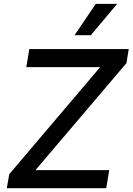

<svg xmlns="http://www.w3.org/2000/svg" viewBox="-20 -984 693 1004"><path d="M15.6 0 28.4 -73.2 503.6 -632.8H117.5L133.2 -727.3H653.1L641.3 -654.1L165.5 -94.5H551.1L535.5 0ZM370 -800.1 480.8 -963.8H592.7L454.9 -800.1Z"/></svg>

Font: Inter UI Medium
Style: Italic
Weight: 500
Italic angle: 9.39999°
Designer: Rasmus Andersson
Foundry: rsms
Version: 3.2;8d6f07862